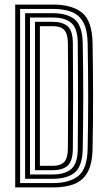

<svg xmlns="http://www.w3.org/2000/svg" viewBox="-20 -820 466 840"><path d="M46.5 0V-800H211.8Q294.8 -800 339 -764.5Q383.2 -729 385 -631Q387 -516.8 387.2 -407.6Q387.5 -298.5 385 -169.5Q383.8 -104 363.5 -67Q343.2 -30 305 -15Q266.8 0 211.5 0ZM68 -19H211.5Q283.5 -19 322.6 -50.2Q361.8 -81.5 363.5 -170Q365.8 -289 365.8 -398.9Q365.8 -508.8 363.5 -630.8Q362.2 -690.2 344.1 -722.9Q326 -755.5 292.4 -768.2Q258.8 -781 211.8 -781H68ZM89.8 -37.8V-762.2H211.8Q273.2 -762.2 306.8 -735.2Q340.2 -708.2 342 -630.2Q344.2 -511 344.2 -401.5Q344.2 -292 342 -170.5Q340.5 -92.5 307 -65.1Q273.5 -37.8 211.5 -37.8ZM111.2 -56.8H211.5Q264.5 -56.8 292.1 -80.8Q319.8 -104.8 320.2 -169.5Q321 -250.8 321.2 -324.9Q321.5 -399 321.2 -473.8Q321 -548.5 320.2 -631Q319.8 -694.5 292.9 -718.9Q266 -743.2 211.8 -743.2H111.2ZM133 -75.5V-724.5H211.8Q253.2 -724.5 275.8 -705.2Q298.2 -686 298.8 -631Q299.8 -511 299.9 -402.1Q300 -293.2 298.8 -169.5Q298.2 -116 276.5 -95.8Q254.8 -75.5 211.5 -75.5ZM154.5 -94.5H211.5Q244 -94.5 260.2 -110.6Q276.5 -126.8 277 -169.5Q278 -281 278.2 -390.8Q278.5 -500.5 277 -631Q276.5 -673 260.6 -689.2Q244.8 -705.5 211.8 -705.5H154.5Z"/></svg>

Font: Big Shoulders Inline Display
Style: Bold
Weight: 700
Designer: Patric King
Foundry: XO Type Co
Version: Version 1.000